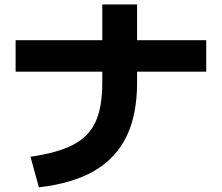

<svg xmlns="http://www.w3.org/2000/svg" viewBox="-20 -802 978 846"><path d="M430.7 -437.5V-486.3H48.8V-625H430.7V-782.2H584V-625H888.7V-486.3H584V-437.5Q584 -296.9 537.4 -200.7Q490.7 -104.5 395.3 -49.1Q299.8 6.3 151.4 23.4L114.3 -111.3Q235.4 -128.9 303.5 -164.8Q371.6 -200.7 401.1 -265.1Q430.7 -329.6 430.7 -437.5Z"/></svg>

Font: Pretendard JP ExtraBold
Style: Regular
Weight: 800
Designer: Base glyphs from Inter by Rasmus Andersson; Hangeul glyphs from Noto Sans CJK(Source Han Sans) by Jang Soo-young and Kan
Foundry: Kil Hyung-jin
Version: Version 1.309